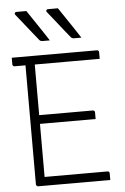

<svg xmlns="http://www.w3.org/2000/svg" viewBox="-62 -987 673 1031"><g transform="rotate(-5 275.0 -471.5)"><path d="M120 -943Q141 -912 159 -885Q177 -858 195 -831.5Q213 -805 232 -775Q226 -775 219.5 -775Q213 -775 206 -775Q199 -775 192 -775Q186 -775 181.5 -777.5Q177 -780 175 -783Q154 -809 140 -826.5Q126 -844 114.5 -858.5Q103 -873 90 -889.5Q77 -906 59 -928Q55 -933 57.5 -938Q60 -943 66 -943Q76 -943 83.5 -943Q91 -943 100 -943Q109 -943 120 -943ZM290 -943Q311 -912 329 -885Q347 -858 365 -831.5Q383 -805 402 -775Q396 -775 389.5 -775Q383 -775 376 -775Q369 -775 362 -775Q356 -775 351.5 -777.5Q347 -780 345 -783Q324 -809 310 -826.5Q296 -844 284.5 -858.5Q273 -873 260 -889.5Q247 -906 229 -928Q225 -933 227.5 -938Q230 -943 236 -943Q246 -943 253.5 -943Q261 -943 270 -943Q279 -943 290 -943ZM20 -700H479Q483 -700 485 -698.5Q487 -697 488.5 -694.5Q490 -692 490 -689Q490 -679 490 -671Q490 -663 490 -653H31Q28 -653 25.5 -654.5Q23 -656 21.5 -658.5Q20 -661 20 -664Q20 -674 20 -682Q20 -690 20 -700ZM110 -380H429Q432 -380 434.5 -378.5Q437 -377 438.5 -375Q440 -373 440 -369Q440 -363 440 -357Q440 -351 440 -345.5Q440 -340 440 -333H110ZM101 0Q99 0 97 -1Q95 -2 93.5 -3.5Q92 -5 91 -7Q90 -9 90 -11Q90 -79 90 -147Q90 -215 90 -283Q90 -351 90 -418.5Q90 -486 90 -554Q90 -622 90 -690H145L140 -679Q140 -660 140 -640Q140 -620 140 -597Q140 -538 140 -469.5Q140 -401 140 -329Q140 -257 140 -185Q140 -113 140 -47H479Q484 -47 487 -44Q490 -41 490 -36Q490 -27 490 -18Q490 -9 490 0Z"/></g></svg>

Font: Recursive Light
Style: Regular
Weight: 300
Version: Version 1.085